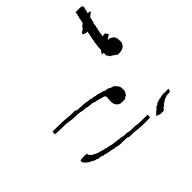

<svg xmlns="http://www.w3.org/2000/svg" viewBox="-647 -1009 1382 1382"><g transform="rotate(45 43.5 -318.5)"><path d="M-109.4 -721.7Q-108.4 -721.7 -107.4 -721.7Q-103.5 -721.7 -99.6 -721.7Q-94.7 -720.7 -90.8 -718.8Q-86.9 -715.8 -84 -713.9Q-80.1 -710.9 -75.2 -710Q-72.3 -708 -70.3 -705.1Q-68.4 -701.2 -66.4 -698.2Q-59.6 -688.5 -57.6 -676.8Q-55.7 -666 -54.7 -654.3Q-54.7 -654.3 -55.7 -654.3Q-55.7 -654.3 -56.6 -653.3Q-55.7 -649.4 -55.7 -646.5Q-54.7 -642.6 -54.7 -638.7Q-57.6 -637.7 -59.6 -635.7Q-62.5 -633.8 -63.5 -631.8Q-66.4 -623 -72.3 -617.2Q-78.1 -610.4 -82 -603.5Q-84 -600.6 -84 -597.7Q-84 -593.8 -87.9 -591.8Q-95.7 -588.9 -101.6 -583Q-108.4 -577.1 -117.2 -576.2Q-139.6 -580.1 -162.1 -579.1Q-184.6 -577.1 -207 -581.1Q-217.8 -585 -229.5 -584Q-242.2 -583 -252 -589.8Q-260.7 -587.9 -268.6 -590.8Q-277.3 -593.8 -285.2 -595.7Q-293.9 -594.7 -302.7 -598.6Q-310.5 -602.5 -319.3 -600.6Q-322.3 -604.5 -328.1 -606.4Q-333 -607.4 -337.9 -607.4Q-346.7 -608.4 -355.5 -612.3Q-364.3 -615.2 -374 -616.2Q-379.9 -617.2 -385.7 -618.2Q-390.6 -620.1 -396.5 -622.1Q-404.3 -623 -411.1 -626Q-418.9 -627.9 -426.8 -628.9Q-432.6 -627.9 -438.5 -630.9Q-444.3 -632.8 -449.2 -633.8Q-458 -635.7 -467.8 -638.7Q-476.6 -640.6 -485.4 -640.6Q-486.3 -645.5 -486.3 -651.4Q-486.3 -656.2 -486.3 -662.1Q-486.3 -664.1 -486.3 -667Q-486.3 -668.9 -486.3 -670.9Q-486.3 -671.9 -486.3 -671.9Q-486.3 -671.9 -486.3 -671.9Q-486.3 -672.9 -486.3 -673.8Q-486.3 -675.8 -486.3 -676.8Q-486.3 -679.7 -486.3 -681.6Q-486.3 -684.6 -486.3 -687.5Q-486.3 -693.4 -484.4 -701.2Q-481.4 -709 -473.6 -710Q-465.8 -711.9 -460 -708Q-454.1 -704.1 -447.3 -704.1Q-442.4 -703.1 -436.5 -703.1Q-430.7 -702.1 -428.7 -697.3Q-421.9 -700.2 -417 -698.2Q-411.1 -695.3 -405.3 -693.4Q-397.5 -691.4 -389.6 -689.5Q-380.9 -686.5 -373 -686.5Q-365.2 -687.5 -359.4 -683.6Q-353.5 -679.7 -345.7 -681.6Q-341.8 -683.6 -341.8 -680.7Q-341.8 -677.7 -341.8 -674.8Q-333 -674.8 -322.3 -674.8Q-312.5 -675.8 -306.6 -668.9Q-299.8 -670.9 -293.9 -669.9Q-287.1 -668 -282.2 -665Q-272.5 -665 -263.7 -662.1Q-253.9 -658.2 -244.1 -660.2Q-241.2 -662.1 -239.3 -659.2Q-238.3 -657.2 -235.4 -656.2Q-228.5 -651.4 -219.7 -653.3Q-210.9 -655.3 -205.1 -650.4Q-200.2 -646.5 -193.4 -645.5Q-186.5 -644.5 -182.6 -650.4Q-179.7 -656.2 -179.7 -663.1Q-180.7 -670.9 -179.7 -676.8Q-179.7 -683.6 -175.8 -688.5Q-172.9 -694.3 -169.9 -699.2Q-167 -705.1 -162.1 -710Q-157.2 -713.9 -150.4 -715.8Q-143.6 -721.7 -133.8 -720.7Q-124 -720.7 -115.2 -721.7Q-115.2 -721.7 -115.2 -721.7Q-114.3 -721.7 -112.3 -721.7Q-110.4 -721.7 -109.4 -721.7Z M-413.1 -721.7Q-406.2 -717.8 -403.3 -711.9Q-400.4 -706.1 -395.5 -701.2Q-390.6 -693.4 -381.8 -687.5Q-374 -681.6 -368.2 -673.8Q-365.2 -667 -359.4 -662.1Q-354.5 -657.2 -348.6 -651.4Q-344.7 -646.5 -339.8 -641.6Q-334 -636.7 -330.1 -630.9Q-326.2 -626 -326.2 -620.1Q-325.2 -613.3 -327.1 -607.4Q-325.2 -601.6 -326.2 -596.7Q-326.2 -590.8 -329.1 -585Q-330.1 -580.1 -332 -574.2Q-334 -568.4 -338.9 -565.4Q-350.6 -567.4 -354.5 -576.2Q-359.4 -585.9 -365.2 -592.8Q-368.2 -596.7 -373 -598.6Q-377.9 -600.6 -381.8 -603.5Q-388.7 -617.2 -400.4 -628.9Q-412.1 -639.6 -421.9 -652.3Q-425.8 -656.2 -424.8 -661.1Q-423.8 -665 -422.9 -669.9Q-424.8 -672.9 -424.8 -676.8Q-424.8 -678.7 -423.8 -680.7Q-421.9 -686.5 -420.9 -691.4Q-418 -698.2 -418.9 -707Q-419.9 -714.8 -414.1 -720.7Q-414.1 -721.7 -413.1 -720.7Q-413.1 -720.7 -413.1 -721.7ZM-206.1 -699.2Q-199.2 -690.4 -194.3 -681.6Q-188.5 -672.9 -181.6 -665Q-175.8 -657.2 -167 -651.4Q-158.2 -646.5 -149.4 -641.6Q-146.5 -638.7 -141.6 -636.7Q-137.7 -634.8 -135.7 -630.9Q-132.8 -625 -132.8 -618.2Q-132.8 -611.3 -132.8 -604.5Q-132.8 -600.6 -132.8 -597.7Q-132.8 -595.7 -132.8 -594.7Q-132.8 -589.8 -133.8 -585Q-134.8 -579.1 -136.7 -573.2Q-137.7 -567.4 -137.7 -561.5Q-137.7 -561.5 -138.7 -560.5Q-140.6 -560.5 -142.6 -562.5Q-146.5 -565.4 -148.4 -566.4Q-156.2 -572.3 -164.1 -577.1Q-172.9 -583 -180.7 -588.9Q-188.5 -597.7 -199.2 -605.5Q-210 -614.3 -214.8 -626Q-221.7 -634.8 -225.6 -646.5Q-229.5 -657.2 -227.5 -668.9Q-227.5 -668.9 -227.5 -668.9Q-227.5 -668.9 -227.5 -668.9Q-228.5 -672.9 -228.5 -676.8Q-228.5 -680.7 -227.5 -684.6Q-222.7 -688.5 -216.8 -691.4Q-210.9 -695.3 -206.1 -699.2Z M129.9 -490.2Q135.7 -490.2 140.6 -490.2Q146.5 -490.2 152.3 -490.2Q155.3 -491.2 157.2 -491.2Q167 -490.2 174.8 -485.4Q184.6 -479.5 194.3 -473.6Q195.3 -468.8 196.3 -464.8Q198.2 -460 202.1 -457Q207 -455.1 207 -450.2Q208 -446.3 208 -441.4Q208 -439.5 208 -436.5Q208 -434.6 208 -431.6Q208 -430.7 208 -428.7Q208 -427.7 208 -426.8Q208 -426.8 208 -425.8Q207 -420.9 208 -415Q208 -410.2 207 -404.3Q205.1 -400.4 203.1 -396.5Q202.1 -392.6 201.2 -388.7Q195.3 -386.7 192.4 -382.8Q188.5 -379.9 185.5 -375Q179.7 -372.1 172.9 -369.1Q166 -367.2 159.2 -366.2Q149.4 -365.2 138.7 -366.2Q128.9 -367.2 119.1 -367.2Q113.3 -369.1 106.4 -369.1Q99.6 -369.1 94.7 -365.2Q89.8 -361.3 87.9 -355.5Q85.9 -349.6 84 -343.8Q84 -335.9 80.1 -328.1Q77.1 -320.3 76.2 -312.5Q73.2 -305.7 72.3 -298.8Q71.3 -292 70.3 -285.2Q62.5 -270.5 61.5 -254.9Q60.5 -239.3 58.6 -223.6Q54.7 -212.9 53.7 -203.1Q51.8 -192.4 51.8 -181.6Q52.7 -175.8 50.8 -169.9Q48.8 -164.1 46.9 -158.2Q43 -133.8 43 -108.4Q43 -84 39.1 -59.6Q32.2 -23.4 33.2 13.7Q34.2 49.8 30.3 85.9Q23.4 85.9 16.6 85Q10.7 85 3.9 84Q3.9 80.1 3.9 76.2Q3.9 72.3 3.9 68.4Q3.9 68.4 3.9 68.4Q3.9 68.4 3.9 68.4Q3.9 38.1 4.9 6.8Q4.9 -23.4 7.8 -53.7Q9.8 -68.4 10.7 -82Q11.7 -95.7 11.7 -109.4Q11.7 -112.3 11.7 -114.3Q11.7 -117.2 11.7 -120.1Q11.7 -127 11.7 -134.8Q11.7 -141.6 19.5 -147.5Q21.5 -168.9 22.5 -190.4Q22.5 -211.9 25.4 -233.4Q29.3 -243.2 29.3 -252.9Q30.3 -263.7 31.2 -274.4Q36.1 -280.3 36.1 -288.1Q36.1 -295.9 37.1 -303.7Q41 -309.6 42 -317.4Q43 -324.2 43 -332Q45.9 -337.9 46.9 -344.7Q48.8 -350.6 49.8 -357.4Q53.7 -363.3 54.7 -370.1Q54.7 -377.9 58.6 -383.8Q64.5 -389.6 64.5 -397.5Q65.4 -405.3 65.4 -413.1Q66.4 -417 69.3 -419.9Q72.3 -423.8 73.2 -427.7Q78.1 -435.5 80.1 -444.3Q83 -453.1 86.9 -461.9Q95.7 -469.7 105.5 -478.5Q115.2 -487.3 128.9 -490.2Q128.9 -490.2 128.9 -490.2Q128.9 -490.2 129.9 -490.2Z M402.3 -487.3Q408.2 -485.4 415 -486.3Q421.9 -486.3 427.7 -484.4Q428.7 -472.7 429.7 -460Q429.7 -448.2 429.7 -436.5Q429.7 -424.8 429.7 -414.1Q428.7 -402.3 428.7 -390.6Q427.7 -374 425.8 -356.4Q422.9 -339.8 421.9 -323.2Q421.9 -322.3 421.9 -322.3Q421.9 -322.3 421.9 -322.3Q421.9 -322.3 421.9 -321.3Q421.9 -321.3 421.9 -321.3Q421.9 -318.4 421.9 -315.4Q421.9 -312.5 421.9 -308.6Q421.9 -306.6 422.9 -303.7Q422.9 -300.8 421.9 -297.9Q421.9 -290 421.9 -282.2Q421.9 -275.4 415 -269.5Q413.1 -246.1 413.1 -222.7Q414.1 -198.2 411.1 -175.8Q408.2 -170.9 406.2 -166Q405.3 -161.1 405.3 -156.2Q405.3 -147.5 403.3 -139.6Q400.4 -131.8 398.4 -124Q397.5 -113.3 395.5 -102.5Q393.6 -91.8 390.6 -81.1Q389.6 -74.2 386.7 -68.4Q384.8 -62.5 384.8 -55.7Q385.7 -50.8 382.8 -46.9Q378.9 -43 378.9 -38.1Q377.9 -31.2 376 -24.4Q374 -17.6 376 -9.8Q374 -6.8 371.1 -3.9Q369.1 0 368.2 3.9Q368.2 9.8 365.2 15.6Q362.3 21.5 360.4 26.4Q355.5 31.2 352.5 37.1Q349.6 43 348.6 48.8Q342.8 58.6 335 67.4Q328.1 76.2 318.4 84Q313.5 87.9 306.6 89.8Q303.7 89.8 301.8 89.8Q296.9 89.8 293 86.9Q291 80.1 290 73.2Q290 65.4 290 58.6Q290 54.7 290 50.8Q290 44.9 290 40Q291 31.2 291 22.5Q291 19.5 294.9 20.5Q298.8 21.5 301.8 19.5Q309.6 18.6 313.5 12.7Q317.4 6.8 322.3 2.9Q327.1 1 327.1 -2.9Q326.2 -6.8 329.1 -9.8Q335 -17.6 337.9 -25.4Q341.8 -34.2 344.7 -42Q345.7 -49.8 348.6 -57.6Q351.6 -65.4 352.5 -73.2Q355.5 -78.1 357.4 -85Q358.4 -90.8 358.4 -97.7Q362.3 -102.5 363.3 -109.4Q364.3 -115.2 364.3 -122.1Q369.1 -135.7 372.1 -150.4Q374 -165 376 -179.7Q378.9 -194.3 379.9 -209Q380.9 -224.6 383.8 -239.3Q389.6 -252.9 388.7 -266.6Q387.7 -281.2 390.6 -294.9Q396.5 -311.5 395.5 -328.1Q394.5 -345.7 395.5 -362.3Q398.4 -374 399.4 -386.7Q401.4 -399.4 401.4 -412.1Q401.4 -430.7 401.4 -449.2Q401.4 -467.8 402.3 -486.3Q402.3 -486.3 402.3 -487.3Q402.3 -487.3 402.3 -487.3ZM376 -725.6Q380.9 -721.7 387.7 -720.7Q394.5 -719.7 398.4 -714.8Q401.4 -705.1 400.4 -694.3Q399.4 -683.6 403.3 -673.8Q407.2 -667 409.2 -660.2Q412.1 -653.3 415 -647.5Q421.9 -634.8 431.6 -624Q442.4 -613.3 449.2 -600.6Q452.1 -598.6 456.1 -596.7Q460 -595.7 461.9 -591.8Q464.8 -586.9 464.8 -582Q464.8 -576.2 463.9 -571.3Q464.8 -567.4 464.8 -563.5Q464.8 -559.6 463.9 -556.6Q461.9 -549.8 460 -543Q460 -537.1 456.1 -533.2Q453.1 -528.3 453.1 -522.5Q449.2 -526.4 446.3 -530.3Q442.4 -533.2 439.5 -536.1Q429.7 -543 423.8 -553.7Q418.9 -563.5 407.2 -568.4Q405.3 -573.2 403.3 -580.1Q402.3 -585.9 396.5 -590.8Q389.6 -593.8 389.6 -600.6Q389.6 -607.4 386.7 -613.3Q382.8 -618.2 382.8 -624Q381.8 -629.9 381.8 -635.7Q379.9 -642.6 377.9 -649.4Q375 -656.2 376 -664.1Q375 -668.9 375 -673.8Q375 -678.7 376 -683.6Q375 -694.3 376 -705.1Q376 -714.8 376 -725.6Z"/></g></svg>

Font: YzWr
Style: Regular
Weight: 400
Version: Version 1.0